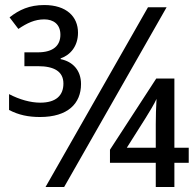

<svg xmlns="http://www.w3.org/2000/svg" viewBox="-20 -743 778 763"><path d="M139 -278C250 -278 302 -332 302 -409C302 -463 270 -498 221 -508V-511C259 -524 290 -559 290 -613C290 -677 244 -723 156 -723C97 -723 56 -704 18 -674L53 -628C87 -651 118 -666 156 -666C192 -666 220 -647 220 -605C220 -563 193 -535 130 -535H77V-480H131C195 -480 232 -459 232 -411C232 -364 203 -335 140 -335C102 -335 58 -347 16 -369V-306C54 -286 93 -278 139 -278ZM161 0H235L642 -714H568ZM599 0H673V-96H730V-156H673V-431H601L417 -148V-96H599ZM484 -156 558 -273C572 -295 596 -335 602 -350C600 -318 599 -277 599 -249V-156Z"/></svg>

Font: Noto Sans Thai
Style: Regular
Weight: 400
Designer: Monotype Design Team
Foundry: Monotype Imaging Inc.
Version: Version 1.901